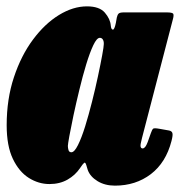

<svg xmlns="http://www.w3.org/2000/svg" viewBox="-20 -559 566 604"><path d="M519.5 -115.5Q502 -47.5 454.5 -11.2Q407 25 341.5 25Q310 25 286.8 10.8Q263.5 -3.5 256 -24.5Q254 -30.5 253.2 -33.8Q252.5 -37 251.5 -39.5Q248.5 -49.5 244.8 -46.8Q241 -44 232 -30.5Q217 -8 192.5 6Q168 20 135.5 20Q101.5 20 70.8 0.8Q40 -18.5 20.5 -59.2Q1 -100 1 -165Q1 -247.5 23.8 -316Q46.5 -384.5 83.8 -434.5Q121 -484.5 165.5 -511.8Q210 -539 253.5 -539Q293 -539 310 -519Q327 -499 328.5 -478.5Q329.5 -466.5 334.8 -465.8Q340 -465 344.5 -487L347.5 -504Q349.5 -513 353.5 -516.5Q357.5 -520 370 -520H504.5Q522.5 -520 525 -515.5Q527.5 -511 523.5 -497L427 -126Q426 -121.5 424 -113.2Q422 -105 422 -101Q422 -92 429 -92Q433 -92 438 -98.5Q443 -105 454.5 -140Q458.5 -151.5 461.8 -154.2Q465 -157 483.5 -153.5L511.5 -148.5Q520 -147 522.2 -140.8Q524.5 -134.5 519.5 -115.5ZM306.5 -420Q307 -428.5 303.8 -434.2Q300.5 -440 294 -440Q284.5 -440 273.5 -416.8Q262.5 -393.5 251.2 -356.5Q240 -319.5 229.8 -277.2Q219.5 -235 211.2 -196.2Q203 -157.5 198.2 -131.2Q193.5 -105 193.5 -100Q193.5 -93.5 195.5 -86.8Q197.5 -80 204.5 -80Q214 -80 225.2 -102.5Q236.5 -125 247.8 -161.2Q259 -197.5 269.5 -239Q280 -280.5 288.2 -319.2Q296.5 -358 301.5 -385.5Q306.5 -413 306.5 -420Z"/></svg>

Font: Besley* Condensed Fatface
Style: Italic
Weight: 900
Width: 3
Italic angle: -13°
Designer: Owen Earl
Foundry: indestructible type*
Version: Version 3.000; ttfautohint (v1.8.3)